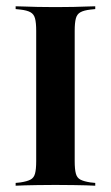

<svg xmlns="http://www.w3.org/2000/svg" viewBox="-20 -591 353 611"><path d="M146 -2.4Q121 -2.4 98.8 -2Q76.6 -1.6 59.3 -1.2Q41.9 -0.8 29.8 0V-8.9L45.2 -10.5Q66.1 -13.7 77 -19.4Q87.9 -25 91.5 -38.7Q95.2 -52.4 95.2 -78.2V-492.7Q95.2 -518.5 91.5 -532.3Q87.9 -546 77 -552Q66.1 -558.1 45.2 -560.5L29.8 -562.1V-571Q41.9 -571 59.3 -570.2Q76.6 -569.4 98.8 -569Q121 -568.5 146 -568.5H157.3H166.9Q192.7 -568.5 214.5 -569Q236.3 -569.4 254 -570.2Q271.8 -571 283.1 -571V-562.1L267.7 -560.5Q246.8 -558.1 235.9 -552Q225 -546 221.4 -532.3Q217.7 -518.5 217.7 -492.7V-78.2Q217.7 -52.4 221.4 -38.7Q225 -25 235.9 -19.4Q246.8 -13.7 267.7 -10.5L283.1 -8.9V0Q271.8 -0.8 254 -1.2Q236.3 -1.6 214.5 -2Q192.7 -2.4 166.9 -2.4H157.3Z"/></svg>

Font: Playfair 144pt SemiCondensed
Style: Bold
Weight: 700
Width: 4
Designer: Claus Eggers Sørensen
Foundry: Claus Eggers Sørensen
Version: Version 2.203